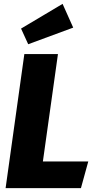

<svg xmlns="http://www.w3.org/2000/svg" viewBox="-20 -974 501 994"><path d="M202 -138H437L399 0H9L106 -694H280ZM359 -831 126 -745 89 -826 304 -954Z"/></svg>

Font: Fira Sans Condensed ExtraBold
Style: Italic
Weight: 800
Width: 3
Italic angle: -8°
Designer: bBox Type GmbH & Carrois Corporate GbR & Edenspiekermann AG
Foundry: bBox Type GmbH & Carrois Corporate GbR & Edenspiekermann AG
Version: Version 4.301